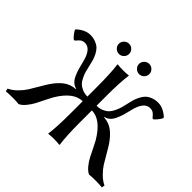

<svg xmlns="http://www.w3.org/2000/svg" viewBox="-177 -1034 1272 1272"><g transform="rotate(45 459.0 -397.5)"><path d="M420.9 -355V-444.8Q420.9 -573.7 411.1 -645L413.1 -647.9Q431.6 -645 463.9 -645Q497.1 -645 515.1 -647.9L517.1 -645Q506.8 -575.2 506.8 -444.8V-355Q534.7 -355 556.4 -364.5Q578.1 -374 591.6 -387.7Q605 -401.4 615.7 -424.1Q626.5 -446.8 631.8 -465.8Q637.2 -484.9 643.1 -512.2Q647.9 -535.2 652.8 -552Q657.7 -568.8 668.5 -590.3Q679.2 -611.8 692.9 -625.5Q706.5 -639.2 729.7 -648.7Q752.9 -658.2 782.2 -658.2Q828.1 -658.2 875 -617.2L877.9 -609.9Q873 -597.2 857.4 -578.4Q841.8 -559.6 835.9 -557.1L828.1 -558.1Q812.5 -578.1 800.3 -586.7Q788.1 -595.2 769 -595.2Q712.4 -595.2 689 -494.1Q681.6 -462.4 675.8 -442.6Q669.9 -422.9 659.2 -397.7Q648.4 -372.6 632.6 -357.9Q616.7 -343.3 596.2 -338.9V-335.9Q644 -332.5 678.5 -306.4Q712.9 -280.3 743.2 -235.8Q756.3 -216.3 779.1 -176.5Q801.8 -136.7 817.1 -112.3Q832.5 -87.9 859.6 -60.3Q886.7 -32.7 918 -18.1L914.1 2.9Q894.5 0 851.1 0Q813.5 0 793.9 2.9Q772 -7.3 751.2 -33Q730.5 -58.6 717.8 -83.5Q705.1 -108.4 688.7 -142.1Q672.4 -175.8 664.1 -189.9Q591.8 -311 506.8 -311V-200.2Q506.8 -75.2 517.1 0L515.1 2.9Q497.1 0 463.9 0Q431.6 0 413.1 2.9L411.1 0Q420.9 -67.9 420.9 -200.2V-311Q336.4 -311 264.2 -189.9Q255.9 -175.8 239.5 -142.1Q223.1 -108.4 210.2 -83.5Q197.3 -58.6 176.5 -33Q155.8 -7.3 133.8 2.9Q113.8 0 77.1 0Q34.2 0 14.2 2.9L9.8 -18.1Q41 -32.7 68.1 -60.3Q95.2 -87.9 110.6 -112.3Q126 -136.7 148.9 -176.5Q171.9 -216.3 185.1 -235.8Q215.3 -280.3 249.8 -306.4Q284.2 -332.5 332 -335.9V-338.9Q311.5 -343.3 295.7 -357.9Q279.8 -372.6 268.8 -397.5Q257.8 -422.4 252 -442.6Q246.1 -462.9 238.8 -494.1Q215.3 -595.2 159.2 -595.2Q140.1 -595.2 127.9 -586.7Q115.7 -578.1 100.1 -558.1L91.8 -557.1Q85.9 -559.6 70.3 -578.4Q54.7 -597.2 49.8 -609.9L53.2 -617.2Q100.1 -658.2 146 -658.2Q175.3 -658.2 198.5 -648.7Q221.7 -639.2 235.4 -625.5Q249 -611.8 259.8 -590.3Q270.5 -568.8 275.4 -552Q280.3 -535.2 285.2 -512.2Q291 -484.4 296.4 -465.6Q301.8 -446.8 312.3 -424.1Q322.8 -401.4 336.2 -387.7Q349.6 -374 371.3 -364.5Q393.1 -355 420.9 -355ZM524.2 -716.3Q509.8 -730.5 509.8 -750Q509.8 -769.5 524.2 -783.7Q538.6 -797.9 558.1 -797.9Q577.6 -797.9 591.8 -783.7Q606 -769.5 606 -750Q606 -730.5 591.8 -716.3Q577.6 -702.1 558.1 -702.1Q538.6 -702.1 524.2 -716.3ZM335.2 -716.3Q320.8 -730.5 320.8 -750Q320.8 -769.5 335.2 -783.7Q349.6 -797.9 369.1 -797.9Q388.7 -797.9 402.8 -783.7Q417 -769.5 417 -750Q417 -730.5 402.8 -716.3Q388.7 -702.1 369.1 -702.1Q349.6 -702.1 335.2 -716.3Z"/></g></svg>

Font: Linear Smooth
Style: Regular
Weight: 400
Designer: Philipp H. Poll, Flanker
Foundry: Philipp H. Poll, reworked by Flanker
Version: Version 1.061 | FøM Fix